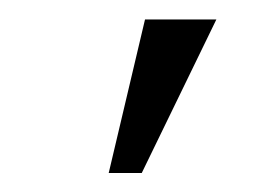

<svg xmlns="http://www.w3.org/2000/svg" viewBox="-20 -810 293 201"><path d="M131.8 -789.6H206.5L128.4 -628.9H93.8Z"/></svg>

Font: Roboto Web
Style: Light
Weight: 300
Designer: Google
Version: Version 1.200310; 2013